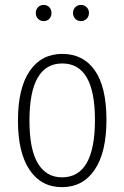

<svg xmlns="http://www.w3.org/2000/svg" viewBox="-20 -752 507 783"><path d="M189.9 -699.2Q189.9 -684.6 181.2 -675.3Q172.4 -666 158.2 -666Q144 -666 135 -675.5Q126 -685.1 126 -699.2Q126 -712.9 135 -722.4Q144 -731.9 158.2 -731.9Q172.4 -731.9 181.2 -722.4Q189.9 -712.9 189.9 -699.2ZM342.8 -699.2Q342.8 -685.1 333.5 -675.5Q324.2 -666 310.1 -666Q295.9 -666 286.9 -675.5Q277.8 -685.1 277.8 -699.2Q277.8 -712.9 286.9 -722.4Q295.9 -731.9 310.1 -731.9Q324.2 -731.9 333.5 -722.4Q342.8 -712.9 342.8 -699.2ZM233.9 -532.2Q319.8 -532.2 366.9 -464.6Q414.1 -397 414.1 -263.2Q414.1 -130.4 366 -59.6Q317.9 11.2 232.9 11.2Q147.9 11.2 100.6 -59.1Q53.2 -129.4 53.2 -259.8Q53.2 -392.6 101.1 -462.4Q148.9 -532.2 233.9 -532.2ZM233.9 -493.2Q100.1 -493.2 100.1 -259.8Q100.1 -142.6 134.5 -85.7Q168.9 -28.8 232.9 -28.8Q367.2 -28.8 367.2 -263.2Q367.2 -493.2 233.9 -493.2Z"/></svg>

Font: Fira Sans Compressed ExtraLight
Style: Regular
Weight: 250
Width: 1
Designer: Carrois Corporate & Edenspiekermann AG
Foundry: Carrois Corporate GbR & Edenspiekermann AG
Version: Version 4.203;PS 004.203;hotconv 1.0.88;makeotf.lib2.5.64775